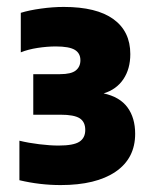

<svg xmlns="http://www.w3.org/2000/svg" viewBox="-20 -459 450 554"><path d="M155 75Q95 75 36 61V-53Q62.5 -46.5 93.5 -42.8Q124.5 -39 149 -39Q192 -39 209 -50Q226 -61 226 -84Q226 -107.5 209.8 -117.8Q193.5 -128 155 -128H76V-245H153Q185.5 -245 198.8 -255.8Q212 -266.5 212 -285Q212 -305.5 195.8 -315.2Q179.5 -325 141 -325Q116.5 -325 88.8 -320.8Q61 -316.5 40 -308V-422Q64 -429.5 98.2 -434.2Q132.5 -439 164 -439Q258.5 -439 307.2 -403.8Q356 -368.5 356 -303Q356 -260 335.8 -230.2Q315.5 -200.5 279 -189.5Q325.5 -179.5 347.8 -149.2Q370 -119 370 -73Q370 -2 313.5 36.5Q257 75 155 75Z"/></svg>

Font: Encode Sans Condensed Black
Style: Regular
Weight: 900
Width: 3
Designer: Multiple Designers
Foundry: Impallari Type
Version: Version 3.000; ttfautohint (v1.8.3) -l 8 -r 50 -G 200 -x 14 